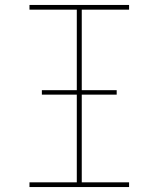

<svg xmlns="http://www.w3.org/2000/svg" viewBox="-20 -755 640 775"><path d="M99 0V-19H290V-716H99V-735H501V-716H310V-19H501V0ZM149 -373V-391H451V-373Z"/></svg>

Font: Iosevka Curly Slab ThEx
Style: Regular
Weight: 100
Width: 7
Monospace: yes
Designer: Belleve Invis
Foundry: Belleve Invis
Version: Version 11.1.0; ttfautohint (v1.8.3)